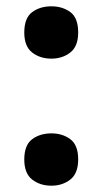

<svg xmlns="http://www.w3.org/2000/svg" viewBox="-20 -576 325 609"><path d="M57 -70Q57 -115.8 82 -134.4Q107 -153 143 -153Q178.1 -153 203 -134.5Q228 -116 228 -70.4Q228 -26 203 -6.5Q178.1 13 143 13Q107 13 82 -6.5Q57 -26.1 57 -70ZM57 -472.8Q57 -519 82 -537.5Q107 -556 143 -556Q178.1 -556 203 -537.7Q228 -519.4 228 -473Q228 -429 203 -409.5Q178.1 -390 143 -390Q107 -390 82 -409.5Q57 -428.9 57 -472.8Z"/></svg>

Font: Noto Sans Bamum
Style: Regular
Weight: 400
Designer: Monotype Design Team
Foundry: Monotype Imaging Inc.
Version: Version 2.001